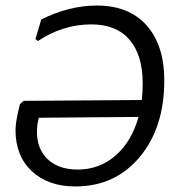

<svg xmlns="http://www.w3.org/2000/svg" viewBox="-20 -666 634 693"><path d="M329 -646Q446 -646 509.5 -574Q573 -502 573 -376Q573 -205 484 -99Q395 7 252 7Q154 7 95 -48Q36 -103 36 -197Q36 -228 52 -290L65 -302L492 -305Q495 -334 495 -366Q495 -467 447.5 -522.5Q400 -578 310 -578Q207 -578 117 -518L108 -525L129 -596Q231 -646 329 -646ZM115 -217Q106 -141 146 -97.5Q186 -54 260 -54Q339 -54 397 -104.5Q455 -155 480 -244L120 -241Z"/></svg>

Font: Alegreya Sans
Style: Italic
Weight: 400
Italic angle: -7°
Designer: Juan Pablo del Peral
Foundry: Huerta Tipografica
Version: Version 2.007